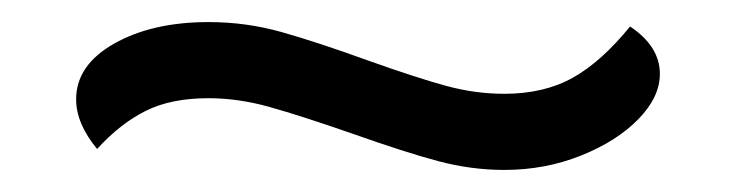

<svg xmlns="http://www.w3.org/2000/svg" viewBox="-20 -389 667 174"><path d="M299 -268Q253 -284 224.5 -292Q196 -300 169 -300Q135 -300 112 -288.5Q89 -277 68 -254Q49 -277 49 -299Q49 -330 83.5 -349.5Q118 -369 169 -369Q203 -369 235 -360Q267 -351 314 -334Q359 -318 385 -311Q411 -304 437 -304Q473 -304 499 -318.5Q525 -333 551 -365Q578 -347 578 -322Q578 -301 558.5 -281Q539 -261 506.5 -248Q474 -235 437 -235Q407 -235 377 -243Q347 -251 299 -268Z"/></svg>

Font: K2D Light
Style: Regular
Weight: 300
Designer: Katatrad Aksorn Co.,Ltd.
Foundry: Cadson Demak Co.,Ltd.
Version: Version 1.000; ttfautohint (v1.6)